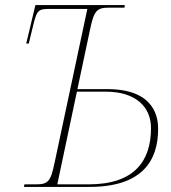

<svg xmlns="http://www.w3.org/2000/svg" viewBox="-20 -734 672 754"><path d="M74 0H331C539 0 601 -103 601 -228C601 -268 591 -384 402 -384H284L333 -615C349 -692 359 -704 409 -704H469L470 -714H119L83 -563H93L108 -625C126 -701 130 -699 188 -699H323L195 -98C179 -21 170 -10 120 -10H76ZM328 -10H205L282 -374H396C513 -374 573 -314 573 -231C573 -103 509 -10 328 -10Z"/></svg>

Font: Noto Serif Display Thin
Style: Italic
Weight: 100
Italic angle: -12°
Designer: Monotype Design Team
Foundry: Monotype Imaging Inc.
Version: Version 2.009